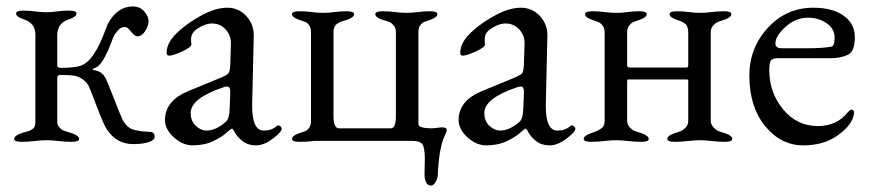

<svg xmlns="http://www.w3.org/2000/svg" viewBox="-20 -438 2708 597"><path d="M90 -330Q90 -367 53 -378Q30 -386 30 -396Q30 -405 53 -405Q73 -405 89.5 -402.5Q106 -400 123 -400Q140 -400 157.5 -402.5Q175 -405 195 -405Q218 -405 218 -396Q218 -386 195 -378Q158 -367 158 -328V-235Q158 -227 169 -227Q213 -227 232 -234Q254 -243 271 -268.5Q288 -294 301 -327.5Q314 -361 315 -363Q344 -418 393 -418Q415 -418 428.5 -402.5Q442 -387 442 -372Q442 -358 431.5 -341.5Q421 -325 407 -325Q399 -325 387.5 -339.5Q376 -354 370 -354Q366 -354 363 -353.5Q360 -353 357 -351.5Q354 -350 352.5 -349Q351 -348 348 -345Q345 -342 344 -340.5Q343 -339 340 -335Q337 -331 336 -330Q333 -325 323.5 -299.5Q314 -274 301 -252Q288 -230 271 -225Q265 -222 271 -220Q297 -218 310 -192Q315 -181 334.5 -131Q354 -81 361 -66Q368 -53 377.5 -44.5Q387 -36 402 -33Q417 -30 422.5 -29.5Q428 -29 446 -28Q461 -28 461 -12Q461 -7 454.5 -2Q448 3 432.5 6.5Q417 10 394 10Q342 10 312 -36Q302 -51 280.5 -108Q259 -165 254 -174Q240 -195 214 -202Q199 -205 168 -205Q158 -205 158 -196V-62Q158 -56 159 -51.5Q160 -47 163.5 -43.5Q167 -40 169 -37.5Q171 -35 177 -32.5Q183 -30 185 -29.5Q187 -29 194.5 -26.5Q202 -24 203 -24Q226 -16 226 -6Q226 3 203 3Q183 3 162.5 0.5Q142 -2 125 -2Q108 -2 87.5 0.5Q67 3 47 3Q24 3 24 -6Q24 -16 47 -24Q49 -25 58.5 -27.5Q68 -30 71 -31Q74 -32 80 -36Q86 -40 88 -45.5Q90 -51 90 -59Z M800 -32Q825 -32 840 -46Q844 -50 850 -46.5Q856 -43 856 -37Q856 -28 828.5 -7Q801 14 776 14Q751 14 734.5 1Q718 -12 711 -25Q704 -38 702 -38Q698 -38 684 -25Q670 -12 642.5 1Q615 14 579 14Q548 14 520.5 -11Q493 -36 493 -65Q493 -125 566 -155L668 -197Q687 -205 691 -211Q695 -217 696 -237L698 -301Q699 -327 682 -346Q665 -365 639 -365Q622 -365 603 -354.5Q584 -344 578 -333Q574 -326 574 -314Q574 -312 574.5 -307Q575 -302 575 -300Q575 -291 546.5 -278Q518 -265 506 -265Q498 -265 498 -274Q498 -308 538 -343Q567 -369 609 -391.5Q651 -414 687 -414Q722 -414 746 -388Q770 -362 769 -325L764 -109Q764 -32 800 -32ZM573 -87Q573 -61 589 -46.5Q605 -32 622 -32Q651 -32 682 -59Q693 -68 694 -99L696 -148Q697 -169 687 -169Q680 -169 673 -166Q573 -132 573 -87Z M1324 -39Q1328 -39 1339 -40.5Q1350 -42 1355 -42Q1369 -42 1369 -34Q1369 -30 1368 -28Q1367 -26 1363.5 -17.5Q1360 -9 1358 -4.5Q1356 0 1353 12Q1350 24 1348 35.5Q1346 47 1344 66.5Q1342 86 1341 108Q1340 119 1333.5 129Q1327 139 1321 139Q1300 139 1300 103Q1300 95 1300.5 80Q1301 65 1301 58Q1301 20 1293 10Q1285 0 1260 0H964Q955 0 944 1.5Q933 3 911 3Q888 3 888 -6Q888 -16 911 -24Q924 -28 930 -30.5Q936 -33 941.5 -41Q947 -49 947 -62V-338Q947 -351 941.5 -359Q936 -367 930 -369.5Q924 -372 911 -376Q888 -384 888 -394Q888 -403 911 -403Q931 -403 949.5 -400.5Q968 -398 985 -398Q1002 -398 1020 -400.5Q1038 -403 1058 -403Q1081 -403 1081 -394Q1081 -384 1058 -376Q1047 -373 1042.5 -371.5Q1038 -370 1030.5 -365.5Q1023 -361 1020 -354.5Q1017 -348 1017 -338V-77Q1017 -39 1034 -39H1195Q1211 -39 1211 -77V-338Q1211 -351 1204 -359Q1197 -367 1191 -369.5Q1185 -372 1170 -376Q1147 -384 1147 -394Q1147 -403 1170 -403Q1190 -403 1208.5 -400.5Q1227 -398 1244 -398Q1261 -398 1279 -400.5Q1297 -403 1317 -403Q1340 -403 1340 -394Q1340 -384 1317 -376Q1304 -372 1298 -369.5Q1292 -367 1286.5 -359Q1281 -351 1281 -338V-52Q1281 -39 1324 -39Z M1713 -32Q1738 -32 1753 -46Q1757 -50 1763 -46.5Q1769 -43 1769 -37Q1769 -28 1741.5 -7Q1714 14 1689 14Q1664 14 1647.5 1Q1631 -12 1624 -25Q1617 -38 1615 -38Q1611 -38 1597 -25Q1583 -12 1555.5 1Q1528 14 1492 14Q1461 14 1433.5 -11Q1406 -36 1406 -65Q1406 -125 1479 -155L1581 -197Q1600 -205 1604 -211Q1608 -217 1609 -237L1611 -301Q1612 -327 1595 -346Q1578 -365 1552 -365Q1535 -365 1516 -354.5Q1497 -344 1491 -333Q1487 -326 1487 -314Q1487 -312 1487.5 -307Q1488 -302 1488 -300Q1488 -291 1459.5 -278Q1431 -265 1419 -265Q1411 -265 1411 -274Q1411 -308 1451 -343Q1480 -369 1522 -391.5Q1564 -414 1600 -414Q1635 -414 1659 -388Q1683 -362 1682 -325L1677 -109Q1677 -32 1713 -32ZM1486 -87Q1486 -61 1502 -46.5Q1518 -32 1535 -32Q1564 -32 1595 -59Q1606 -68 1607 -99L1609 -148Q1610 -169 1600 -169Q1593 -169 1586 -166Q1486 -132 1486 -87Z M2120 -337Q2120 -355 2111.5 -363Q2103 -371 2085 -376Q2062 -384 2062 -394Q2062 -403 2085 -403Q2105 -403 2122.5 -400.5Q2140 -398 2157 -398Q2174 -398 2192.5 -400.5Q2211 -403 2231 -403Q2254 -403 2254 -394Q2254 -384 2231 -376Q2217 -372 2210.5 -369Q2204 -366 2197 -358Q2190 -350 2190 -337V-63Q2190 -51 2198 -42.5Q2206 -34 2212.5 -31Q2219 -28 2234 -24Q2257 -16 2257 -6Q2257 3 2234 3Q2214 3 2193.5 0.5Q2173 -2 2156 -2Q2139 -2 2118.5 0.5Q2098 3 2078 3Q2055 3 2055 -6Q2055 -16 2078 -24Q2092 -28 2098.5 -31Q2105 -34 2112.5 -42Q2120 -50 2120 -63V-186Q2120 -191 2116 -191H1933Q1930 -191 1930 -184V-63Q1930 -50 1938.5 -41.5Q1947 -33 1952.5 -31Q1958 -29 1974 -24Q1997 -16 1997 -6Q1997 3 1974 3Q1954 3 1933.5 0.5Q1913 -2 1896 -2Q1879 -2 1858.5 0.5Q1838 3 1818 3Q1795 3 1795 -6Q1795 -16 1818 -24Q1850 -34 1857 -47Q1860 -53 1860 -63V-337Q1860 -350 1854 -358Q1848 -366 1841.5 -369Q1835 -372 1822 -376Q1799 -384 1799 -394Q1799 -403 1822 -403Q1842 -403 1860.5 -400.5Q1879 -398 1896 -398Q1913 -398 1930.5 -400.5Q1948 -403 1968 -403Q1991 -403 1991 -394Q1991 -384 1968 -376Q1955 -372 1948.5 -369Q1942 -366 1936 -358Q1930 -350 1930 -337V-234Q1930 -228 1940 -228H2115Q2120 -228 2120 -236Z M2493 -383Q2454 -383 2422.5 -354.5Q2391 -326 2391 -303Q2391 -288 2410 -288H2492Q2539 -288 2565 -293Q2575 -294 2575 -321Q2575 -349 2550 -366Q2525 -383 2493 -383ZM2509 -414Q2569 -414 2603.5 -389Q2638 -364 2638 -323Q2638 -278 2617 -268Q2595 -257 2561 -257H2397Q2383 -257 2377.5 -250.5Q2372 -244 2372 -220Q2372 -150 2415 -98Q2458 -46 2523 -46Q2583 -46 2617 -90Q2624 -97 2628 -97Q2639 -97 2634 -77Q2625 -45 2582.5 -15.5Q2540 14 2478 14Q2408 14 2359 -46Q2310 -106 2310 -203Q2310 -289 2367.5 -351.5Q2425 -414 2509 -414Z"/></svg>

Font: EB Garamond 08
Style: Regular
Weight: 400
Version: Version 0.016 ; ttfautohint (v1.5)